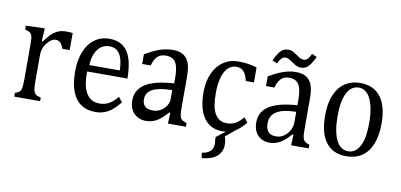

<svg xmlns="http://www.w3.org/2000/svg" viewBox="-81 -968 3012 1441"><g transform="rotate(10 1425.0 -247.0)"><path d="M179 -446 186 -444Q213 -482 236 -504Q259 -526 285.5 -537.5Q312 -549 346 -549Q374 -549 397 -546V-416H342Q330 -446 317 -460Q304 -474 281 -474Q263 -474 246 -462.5Q229 -451 212.5 -428.5Q196 -406 190 -385.5Q184 -365 184 -339V-141Q184 -90 189.5 -70.5Q195 -51 207.5 -41.5Q220 -32 245 -28V0H48V-28Q66 -35 74.5 -40Q83 -45 88.5 -53.5Q94 -62 97 -80.5Q100 -99 100 -140V-385Q100 -422 99 -444Q98 -466 92 -479Q86 -492 74.5 -498.5Q63 -505 41 -510V-539L155 -544H185Z M852 -98Q820 -59 794 -37.5Q768 -16 737 -4Q706 8 668 8Q567 8 516 -62Q465 -132 465 -268Q465 -353 491 -417.5Q517 -482 565.5 -517Q614 -552 677 -552Q726 -552 760.5 -534Q795 -516 816 -484.5Q837 -453 848.5 -405Q860 -357 861 -281H554V-270Q554 -203 567 -158Q580 -113 609.5 -86.5Q639 -60 686 -60Q726 -60 758 -77.5Q790 -95 822 -135ZM794 -331Q792 -387 780.5 -422.5Q769 -458 746.5 -477Q724 -496 688 -496Q633 -496 599.5 -453Q566 -410 561 -331Z M1222 -82 1214 -85Q1171 -34 1133 -13Q1095 8 1052 8Q1014 8 985 -9Q956 -26 940.5 -56Q925 -86 925 -125Q925 -209 997 -253.5Q1069 -298 1213 -306V-342Q1213 -401 1203.5 -435.5Q1194 -470 1172.5 -485.5Q1151 -501 1115 -501Q1076 -501 1052 -478Q1028 -455 1016 -408H951V-482Q999 -510 1031 -523.5Q1063 -537 1094.5 -544.5Q1126 -552 1160 -552Q1209 -552 1238.5 -534Q1268 -516 1283.5 -479.5Q1299 -443 1299 -369V-172Q1299 -130 1299.5 -112.5Q1300 -95 1302.5 -80.5Q1305 -66 1309.5 -57.5Q1314 -49 1324 -42.5Q1334 -36 1356 -29V-1H1219ZM1207 -254Q1108 -253 1059 -227.5Q1010 -202 1010 -151Q1010 -123 1021 -107Q1032 -91 1049 -84.5Q1066 -78 1090 -78Q1123 -78 1150 -94.5Q1177 -111 1192 -135.5Q1207 -160 1207 -185Z M1801 -531V-417H1739Q1731 -452 1718.5 -472.5Q1706 -493 1690 -501.5Q1674 -510 1650 -510Q1616 -510 1589.5 -485.5Q1563 -461 1548 -411Q1533 -361 1533 -289Q1533 -243 1538.5 -204.5Q1544 -166 1558.5 -138.5Q1573 -111 1596 -95.5Q1619 -80 1654 -80Q1688 -80 1717 -95Q1746 -110 1777 -147L1805 -111Q1791 -94 1772.5 -75.5Q1754 -57 1730 -41L1656 20Q1661 32 1664 48.5Q1667 65 1667 81Q1667 137 1627.5 170.5Q1588 204 1514 210L1507 170Q1539 166 1558 153.5Q1577 141 1584.5 125.5Q1592 110 1592 87Q1592 72 1589 59V36L1658 -17Q1645 -15 1631 -15Q1539 -15 1490 -83.5Q1441 -152 1441 -279Q1441 -361 1468.5 -423Q1496 -485 1545.5 -518.5Q1595 -552 1659 -552Q1699 -552 1733 -547Q1767 -542 1801 -531Z M2161 -82 2153 -84Q2111 -34 2073.5 -13Q2036 8 1994 8Q1957 8 1928.5 -8.5Q1900 -25 1885 -55Q1870 -85 1870 -125Q1870 -208 1940.5 -252Q2011 -296 2152 -305V-340Q2152 -399 2142.5 -433Q2133 -467 2112 -482.5Q2091 -498 2056 -498Q2018 -498 1994.5 -475Q1971 -452 1959 -406H1895V-480Q1942 -507 1973.5 -520.5Q2005 -534 2036 -541.5Q2067 -549 2100 -549Q2148 -549 2177 -531Q2206 -513 2221 -477Q2236 -441 2236 -367V-171Q2236 -129 2236.5 -112Q2237 -95 2239.5 -80.5Q2242 -66 2246.5 -57.5Q2251 -49 2260.5 -42.5Q2270 -36 2292 -29V-1H2158ZM2152 -255Q2053 -254 2004 -224Q1955 -194 1955 -133Q1955 -100 1966 -81Q1977 -62 1994 -54.5Q2011 -47 2035 -47Q2068 -47 2095 -66.5Q2122 -86 2137 -115Q2152 -144 2152 -173ZM2194 -704 2232 -687Q2213 -647 2196.5 -625.5Q2180 -604 2164.5 -596Q2149 -588 2129 -588Q2116 -588 2106.5 -590.5Q2097 -593 2087.5 -598Q2078 -603 2058 -617Q2044 -626 2036.5 -631Q2029 -636 2021 -639Q2013 -642 2003 -642Q1991 -642 1982.5 -637Q1974 -632 1965 -620Q1956 -608 1947 -588L1909 -604Q1932 -651 1946.5 -669.5Q1961 -688 1976.5 -696Q1992 -704 2014 -704Q2025 -704 2034.5 -701.5Q2044 -699 2052 -694.5Q2060 -690 2080 -677Q2094 -667 2102.5 -661.5Q2111 -656 2119.5 -653Q2128 -650 2140 -650Q2155 -650 2167.5 -662Q2180 -674 2194 -704Z M2579 8Q2477 8 2423.5 -61.5Q2370 -131 2370 -267Q2370 -361 2398 -425Q2426 -489 2475 -520.5Q2524 -552 2587 -552Q2691 -552 2744.5 -482Q2798 -412 2798 -280Q2798 -186 2771.5 -121Q2745 -56 2695.5 -24Q2646 8 2579 8ZM2463 -279Q2463 -160 2495 -95.5Q2527 -31 2586 -31Q2619 -31 2642 -50Q2665 -69 2679.5 -101Q2694 -133 2700 -175Q2706 -217 2706 -264Q2706 -349 2690 -405.5Q2674 -462 2647 -489Q2620 -516 2585 -516Q2526 -516 2494.5 -454.5Q2463 -393 2463 -279Z"/></g></svg>

Font: Myanglish
Style: Regular
Weight: 400
Designer: KyawKyaw ( MaYenGone)
Foundry: TattooFont3D
Version: Version 1.003 December 13, 2014